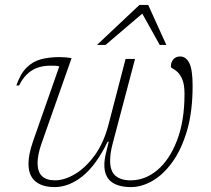

<svg xmlns="http://www.w3.org/2000/svg" viewBox="-20 -752 860 782"><path d="M491.5 -512H530L440 -171.5Q428.5 -130 428.5 -97.5Q428.5 -54.5 450.5 -36Q472.5 -17.5 512 -17.5Q571 -17.5 620.8 -59.2Q670.5 -101 701 -180Q731.5 -259 731.5 -369.5Q731.5 -406.5 723 -427.2Q714.5 -448 703.8 -458Q693 -468 684.5 -472.2Q676 -476.5 676 -481Q676 -498.5 686 -510.2Q696 -522 714 -522Q737 -522 750.8 -495.8Q764.5 -469.5 764.5 -401.5Q764.5 -297.5 741.8 -220.2Q719 -143 682 -91.8Q645 -40.5 600.8 -15.2Q556.5 10 513.5 10Q461 10 433 -12Q405 -34 405 -79.5Q405 -102 411.5 -128L423 -175H418.5Q371.5 -78.5 316 -34.2Q260.5 10 202.5 10Q152 10 124 -13.5Q96 -37 96 -85.5Q96 -122.5 114 -175L221.5 -481.5Q214.5 -484 204.5 -484.2Q194.5 -484.5 186 -484.5Q139.5 -484.5 108.2 -464Q77 -443.5 58 -404H46.5Q63.5 -452.5 88.8 -477.2Q114 -502 147.5 -510.8Q181 -519.5 222.5 -519.5Q234 -519.5 248.8 -518.2Q263.5 -517 271.5 -515L150.5 -171.5Q133 -122.5 133 -88Q133 -17.5 204 -17.5Q242.5 -17.5 285.5 -43Q328.5 -68.5 365.8 -119.5Q403 -170.5 422.5 -246.5ZM375 -569 548 -732H583.5L657.5 -569H630.5L559.5 -696.5L410 -569Z"/></svg>

Font: Newsreader Caption ExtraLight
Style: Italic
Weight: 275
Italic angle: -17°
Designer: Hugues Gentile
Foundry: Production Type
Version: Version 1.001